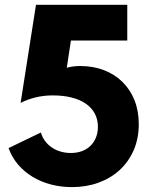

<svg xmlns="http://www.w3.org/2000/svg" viewBox="-20 -770 623 805"><path d="M513.6 -750V-600H277.3L260 -485.9Q285.9 -493.2 316.4 -493.2Q370.5 -493.2 415.7 -475.9Q460.9 -458.6 493.4 -426.6Q525.9 -394.5 543.9 -349.8Q561.8 -305 561.8 -249.5Q561.8 -189.1 540.5 -140.2Q519.1 -91.4 481.4 -56.8Q443.6 -22.3 392.5 -3.9Q341.4 14.5 281.4 14.5Q236.8 14.5 195.2 3.9Q153.6 -6.8 118.6 -27.5Q83.6 -48.2 57 -78.6Q30.5 -109.1 15.9 -149.1L151.4 -214.5Q156.8 -195.5 168.4 -179.5Q180 -163.6 196.4 -152.3Q212.7 -140.9 233.2 -134.8Q253.6 -128.6 276.8 -128.6Q303.6 -128.6 324.8 -136.8Q345.9 -145 360.5 -159.8Q375 -174.5 382.7 -194.5Q390.5 -214.5 390.5 -238.2Q390.5 -269.1 377.5 -293.6Q364.5 -318.2 340 -335.2Q315.5 -352.3 280.2 -361.1Q245 -370 200.9 -370Q163.6 -370 129.8 -361.8Q95.9 -353.6 66.4 -338.6L130.9 -750Z"/></svg>

Font: Spartan ExtBd
Style: Regular
Weight: 800
Designer: Matt Bailey, Mirko Velimirovic
Foundry: Matt Bailey
Version: Version 1.005